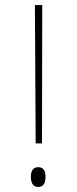

<svg xmlns="http://www.w3.org/2000/svg" viewBox="-20 -734 303 759"><path d="M118 -714 121 -167H146L147 -714ZM131 5C147 5 160 -4 160 -35C160 -65 147 -73 131 -73C116 -73 102 -65 102 -35C102 -4 116 5 131 5Z"/></svg>

Font: Noto Serif Sinhala SemiCondensed Thin
Style: Regular
Weight: 100
Width: 4
Designer: Jelle Bosma - Monotype Design Team
Foundry: Monotype Imaging Inc.
Version: Version 2.007